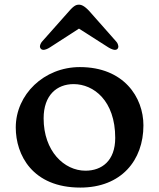

<svg xmlns="http://www.w3.org/2000/svg" viewBox="-20 -807 695 838"><path d="M48.8 -250.5C48.8 -131.3 121.1 11.7 330.6 11.7C509.3 11.7 606 -107.4 606 -259.8C606 -382.8 520 -514.2 328.6 -514.2C171.9 -514.2 48.8 -394.5 48.8 -250.5ZM170.4 -290.5C170.4 -392.1 228.5 -439.9 301.3 -439.9C388.7 -439.9 482.9 -367.7 482.9 -205.1C482.9 -104.5 423.8 -62 353 -62C259.8 -62 170.4 -147.5 170.4 -290.5ZM170.4 -589.4C175.3 -589.4 187 -592.8 197.8 -600.1L324.7 -682.1L453.1 -600.1C463.9 -593.3 476.6 -588.9 481.4 -589.4C493.2 -589.4 496.6 -597.7 496.6 -604C496.1 -608.4 494.1 -618.7 487.8 -625L379.9 -747.1C354 -777.8 338.4 -786.6 324.7 -786.6C309.6 -786.6 299.3 -779.8 271.5 -747.1L163.1 -625C157.2 -618.2 154.3 -608.9 154.3 -604C154.3 -597.7 158.7 -589.4 170.4 -589.4Z"/></svg>

Font: Stoke
Style: Regular
Weight: 400
Designer: Nicole Fally
Foundry: Nicole Fally
Version: Version 1.002